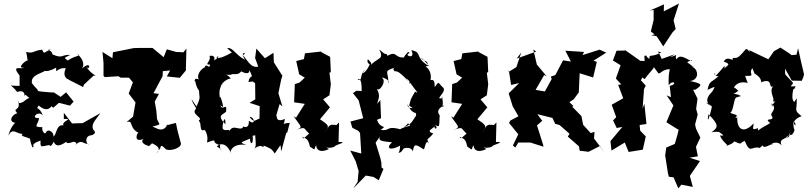

<svg xmlns="http://www.w3.org/2000/svg" viewBox="-20 -839 4628 1098"><path d="M285 -223 317 -251 380 -235 401 -258 358 -311 327 -285 289 -310C269 -310 202 -316 199 -318C183 -345 195 -321 162 -364C158 -403 191 -411 233 -431C186 -430 246 -412 243 -458C215 -438 235 -415 301 -452C301 -408 301 -454 356 -449C324 -374 409 -381 371 -384L456 -341L459 -354L516 -407C550 -400 489 -418 472 -464C491 -419 509 -501 449 -447C472 -482 435 -522 418 -532C454 -515 419 -528 367 -493C349 -509 339 -505 382 -525C329 -528 341 -501 280 -528C276 -560 230 -552 272 -555C232 -546 235 -521 221 -555C163 -548 176 -531 129 -542C137 -518 134 -502 139 -493C131 -499 71 -446 117 -452C103 -440 41 -471 92 -407V-348C17 -347 40 -365 78 -313C78 -313 124 -332 120 -288C127 -309 122 -289 181 -259C164 -289 154 -289 112 -256C85 -242 79 -255 84 -261C101 -200 47 -227 79 -191C51 -188 15 -135 84 -135C83 -154 48 -134 27 -64C56 -111 67 -75 110 -73C88 -61 135 -55 151 -46C158 -8 168 15 172 -1C158 -22 219 -36 212 -35C208 19 223 -10 278 -10C250 -15 269 16 287 -29C296 -7 312 6 363 -31C355 -26 359 -11 403 -30C383 -27 436 -31 408 -8C451 -47 449 -16 488 -15C477 -5 455 -63 506 -66C536 -79 519 -89 512 -100C501 -130 524 -149 554 -192L453 -135L392 -133L345 -194V-159C407 -160 329 -147 343 -122C299 -131 304 -60 284 -59C294 -75 255 -113 241 -78C239 -72 218 -83 222 -112C161 -110 202 -129 203 -164C150 -159 199 -212 226 -178C198 -242 183 -204 201 -236C261 -183 278 -247 277 -229Z M896 10C902 -27 924 19 935 17C954 24 1013 10 1015 -17L995 -93L986 -136C932 -124 915 -113 939 -128C909 -70 865 -115 851 -115C911 -131 890 -122 878 -159L874 -206L865 -258L889 -302L858 -306L910 -404L911 -432L953 -436L934 -402L1008 -394L1043 -436V-442L1046 -561L1029 -540L987 -542L934 -557L916 -512L852 -565H783L745 -564L626 -540L623 -506L566 -542L572 -479V-405L579 -398L657 -403L670 -395H779L709 -405L740 -368L716 -304L755 -253L741 -172L704 -141C744 -153 716 -115 765 -83C782 -85 759 -78 761 -52C762 -29 803 -40 818 -57C763 -28 817 -6 830 -5C818 12 870 -36 845 -22C850 -17 916 3 874 38Z M1307 -538C1324 -551 1247 -500 1221 -508C1208 -514 1257 -529 1202 -491C1198 -472 1226 -530 1178 -519C1191 -491 1142 -466 1181 -470C1178 -436 1160 -484 1151 -454C1113 -436 1100 -386 1127 -380C1083 -406 1093 -363 1097 -375C1100 -340 1132 -289 1118 -349C1116 -267 1133 -297 1104 -230L1075 -272C1086 -236 1105 -224 1100 -216C1069 -186 1147 -164 1117 -151C1141 -93 1162 -95 1125 -142C1129 -67 1141 -106 1154 -92C1187 -27 1138 -13 1189 -33C1227 -42 1180 -27 1239 -8C1231 29 1271 31 1220 -2C1255 -32 1287 0 1301 37C1292 40 1300 -23 1388 -10C1345 -27 1359 -24 1410 -46C1408 -13 1431 -5 1425 -63C1462 -65 1464 -86 1442 -87C1434 -49 1452 -7 1435 10C1488 -25 1480 18 1489 -6C1518 7 1532 7 1551 39C1597 -28 1581 -12 1588 27L1617 -79L1623 -82L1637 -136C1587 -136 1604 -112 1609 -159C1545 -131 1569 -194 1559 -176L1579 -244L1595 -230L1572 -306L1588 -384L1595 -406L1594 -407L1546 -483L1544 -537L1495 -506L1446 -561L1439 -507L1457 -458C1409 -446 1386 -514 1367 -523C1404 -539 1344 -549 1382 -497C1328 -522 1311 -572 1279 -563ZM1426 -373 1439 -363 1440 -271 1407 -251 1465 -232 1464 -161C1442 -154 1432 -133 1407 -171C1438 -170 1442 -117 1403 -149C1407 -84 1350 -128 1372 -116C1357 -82 1314 -135 1292 -89C1298 -105 1259 -84 1253 -106C1252 -143 1271 -188 1269 -128C1216 -184 1256 -181 1273 -201C1280 -258 1253 -201 1240 -236L1256 -227C1254 -253 1234 -310 1239 -274C1219 -356 1281 -376 1240 -345C1245 -354 1267 -387 1300 -390C1272 -424 1251 -410 1298 -411C1320 -423 1336 -403 1360 -431C1394 -411 1410 -422 1405 -440C1437 -375 1409 -423 1401 -370Z M1846 5C1901 13 1907 -22 1889 4C1889 -10 1954 -21 1935 -27H1916L1919 -139L1877 -96L1912 -122C1850 -136 1864 -109 1838 -83C1869 -120 1856 -125 1810 -157L1867 -225C1854 -240 1841 -256 1828 -271L1864 -294L1872 -357L1864 -424L1872 -426L1868 -514L1810 -545H1822L1724 -534L1718 -501L1674 -490L1691 -414L1723 -395L1693 -367L1666 -358L1662 -254L1723 -245L1673 -166L1659 -174C1699 -115 1719 -110 1670 -96C1733 -113 1709 -112 1748 -75C1698 -30 1724 -53 1700 -61C1729 -44 1741 -53 1752 -1C1793 30 1771 9 1789 -8C1787 10 1803 41 1862 13Z M2289 10C2289 10 2330 -5 2341 27C2348 -22 2359 -13 2403 15C2409 18 2415 -57 2436 -13C2415 -55 2423 -31 2458 -76C2406 -90 2470 -108 2465 -120C2460 -90 2495 -106 2463 -129C2494 -108 2492 -110 2494 -175C2508 -171 2452 -206 2522 -237C2495 -208 2526 -244 2504 -289L2512 -278C2460 -266 2530 -307 2517 -335C2480 -370 2494 -377 2466 -341C2466 -386 2456 -382 2442 -381C2450 -414 2434 -448 2415 -457C2421 -471 2460 -438 2388 -511C2401 -481 2427 -501 2427 -464C2349 -515 2397 -540 2332 -552C2361 -494 2284 -523 2321 -535C2320 -556 2295 -522 2289 -510C2231 -510 2253 -550 2195 -520C2189 -544 2195 -510 2149 -557C2176 -498 2148 -514 2102 -469C2104 -482 2080 -510 2082 -494C2076 -473 2114 -458 2100 -485C2068 -399 2028 -416 2078 -448C2028 -413 2060 -375 2025 -383C2040 -399 2050 -368 2048 -318C1999 -323 2025 -318 1998 -307L2031 -265L2057 -163L1984 -144L1995 -108L2029 -91L2039 -78L2046 39L1983 22L2014 83L2031 139L2025 201L2000 239L2072 165L2116 173L2146 192L2173 127L2162 119L2161 92L2155 64L2128 -23L2168 -80C2130 -32 2154 -33 2222 -25C2185 8 2209 26 2268 -6C2268 43 2245 40 2274 30ZM2252 -104C2191 -117 2207 -88 2157 -96C2200 -128 2155 -96 2136 -154L2159 -163L2155 -267L2137 -245C2145 -278 2157 -292 2134 -332C2150 -309 2195 -380 2163 -394C2168 -399 2215 -379 2202 -364C2199 -440 2170 -429 2245 -455C2207 -446 2255 -420 2235 -432C2249 -429 2253 -441 2314 -376C2286 -395 2312 -395 2326 -365C2313 -353 2327 -376 2321 -372C2354 -324 2383 -297 2354 -315C2322 -261 2332 -278 2320 -235L2342 -220C2340 -224 2311 -213 2310 -243C2346 -168 2364 -212 2359 -177C2326 -124 2320 -124 2290 -112C2329 -139 2301 -142 2326 -120C2244 -104 2242 -69 2280 -97Z M2746 5C2801 13 2807 -22 2789 4C2789 -10 2854 -21 2835 -27H2816L2819 -139L2777 -96L2812 -122C2750 -136 2764 -109 2738 -83C2769 -120 2756 -125 2710 -157L2767 -225C2754 -240 2741 -256 2728 -271L2764 -294L2772 -357L2764 -424L2772 -426L2768 -514L2710 -545H2722L2624 -534L2618 -501L2574 -490L2591 -414L2623 -395L2593 -367L2566 -358L2562 -254L2623 -245L2573 -166L2559 -174C2599 -115 2619 -110 2570 -96C2633 -113 2609 -112 2648 -75C2598 -30 2624 -53 2600 -61C2629 -44 2641 -53 2652 -1C2693 30 2671 9 2689 -8C2687 10 2703 41 2762 13Z M3125 -195 3155 -131 3180 -124 3237 -74 3227 -58 3291 -2 3295 23 3346 29 3411 -4 3439 35 3377 -47 3380 -85 3358 -78 3315 -125 3305 -175 3252 -229 3260 -232 3236 -255 3261 -271 3290 -311 3295 -420 3372 -396 3393 -485 3374 -492 3447 -538 3409 -555 3311 -524 3320 -542 3213 -549 3245 -487 3200 -494 3156 -410 3130 -401 3135 -387 3096 -316 3043 -325 3092 -410 3106 -403 3050 -470 3030 -556 3046 -544 2935 -504 2961 -539 2933 -455 2889 -428V-442L2903 -353L2949 -364L2889 -305L2912 -231L2945 -174L2899 -150L2891 -136L2944 -71L2913 -7L2927 5L2944 -24H3013L3088 0L3086 -11L3051 -122L3081 -148L3053 -186L3142 -164Z M3742 -424C3752 -406 3764 -444 3809 -443C3815 -445 3801 -434 3804 -351C3827 -386 3859 -358 3810 -348L3817 -283L3792 -294L3831 -236L3791 -140L3855 -100L3861 -98L3855 -71L3839 -16L3790 5L3784 50L3800 153L3805 172L3832 175L3859 238L3877 217L3942 230L3925 167L3983 82L3923 63L3971 55L3960 1L3985 -52L3960 -104L3955 -127L3970 -184L3961 -216L3969 -275L3944 -325L3958 -327C3997 -354 4000 -360 3924 -376C3964 -376 3988 -425 3940 -456C3962 -463 3923 -466 3966 -432C3916 -496 3886 -473 3938 -497C3936 -472 3871 -546 3849 -499C3832 -535 3876 -530 3812 -512C3861 -541 3833 -525 3764 -502C3741 -558 3732 -544 3762 -540C3701 -505 3695 -536 3693 -502C3663 -523 3690 -522 3665 -520C3666 -444 3684 -475 3676 -490L3642 -491L3554 -553L3555 -550L3506 -549L3485 -493L3529 -466L3502 -390L3533 -356L3515 -354L3544 -277L3478 -240L3504 -169L3486 -150L3507 -107L3539 -113L3471 -32L3477 22L3553 -24L3575 30L3656 17L3673 -59L3641 -92L3638 -124L3677 -130L3665 -246L3655 -218L3663 -330L3673 -349L3645 -380C3676 -428 3633 -402 3667 -387C3699 -433 3731 -454 3715 -461ZM3718 -782V-725L3702 -659L3724 -642L3703 -638L3735 -632L3773 -574L3826 -654L3844 -673L3832 -723L3863 -819L3776 -774L3777 -814L3697 -779Z M4578 -414C4566 -463 4555 -513 4544 -563L4535 -526L4506 -524L4498 -531L4443 -567L4406 -546L4374 -500L4265 -552C4267 -520 4265 -565 4244 -557C4193 -493 4189 -511 4169 -507C4181 -478 4140 -527 4119 -487C4179 -466 4116 -462 4124 -439C4120 -472 4140 -476 4074 -406C4051 -446 4068 -390 4092 -406C4047 -364 4038 -381 4026 -325C4076 -347 4071 -348 4055 -318C4031 -291 4008 -268 4041 -234L4021 -250C4016 -266 4084 -192 4054 -242C4034 -147 4021 -132 4032 -186C4091 -125 4090 -111 4048 -82C4086 -93 4131 -72 4083 -91C4135 -55 4113 -65 4097 -64C4115 -20 4161 -1 4131 -5C4158 -10 4194 -33 4170 -34C4235 -5 4205 -23 4239 -33C4273 46 4271 -7 4332 7C4282 9 4359 13 4337 -31C4332 37 4397 -28 4397 -11C4373 -9 4424 -43 4450 -6C4428 -57 4490 -34 4499 -84C4498 -30 4448 -61 4510 -69C4537 -109 4513 -82 4518 -150C4492 -131 4531 -160 4529 -121C4500 -145 4549 -170 4564 -175C4516 -212 4540 -204 4536 -277L4523 -257C4528 -256 4500 -252 4517 -331C4500 -353 4516 -304 4530 -346C4471 -340 4530 -355 4510 -371C4458 -429 4473 -401 4469 -447L4508 -378L4565 -377L4574 -398ZM4297 -414C4288 -428 4328 -395 4326 -391C4333 -384 4335 -354 4337 -370C4406 -395 4370 -328 4402 -346C4374 -317 4415 -272 4400 -260L4436 -252C4391 -279 4400 -196 4392 -248C4432 -213 4376 -193 4394 -175C4414 -142 4342 -170 4384 -136C4367 -121 4352 -122 4304 -84C4329 -75 4308 -100 4316 -107C4271 -88 4292 -113 4289 -133C4240 -78 4192 -88 4196 -174C4188 -140 4204 -181 4175 -163C4222 -184 4167 -184 4156 -195C4175 -200 4176 -281 4192 -282L4218 -290C4164 -318 4156 -283 4201 -319C4222 -298 4163 -369 4166 -326C4177 -331 4186 -381 4256 -365C4230 -429 4247 -397 4247 -405C4306 -403 4256 -417 4283 -449Z"/></svg>

Font: Asimov Aggro
Style: Medium
Weight: 500
Designer: Google
Version: Version 2.000980; 2014